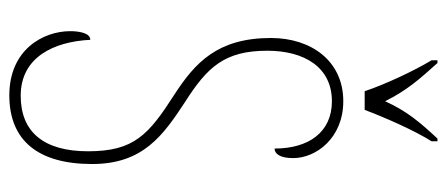

<svg xmlns="http://www.w3.org/2000/svg" viewBox="-300 -672 981 422"><g transform="rotate(90 191.0 -460.5)"><path d="M180 -771H221C238 -816 266 -880 290 -918V-931H284C247 -891 224 -864 202 -816C178 -864 154 -891 118 -931H112V-918C135 -880 165 -816 180 -771ZM189 10C289 10 340 -54 340 -172C340 -284 277 -328 204 -376C127 -425 91 -463 91 -557C91 -638 127 -699 202 -699C270 -699 306 -648 306 -573C317 -573 327 -584 327 -614C327 -664 283 -724 202 -724C113 -724 63 -653 63 -565C63 -447 118 -398 187 -353C276 -296 312 -264 312 -163C312 -65 269 -15 190 -15C105 -15 71 -88 67 -168C51 -168 48 -140 48 -124C48 -64 89 10 189 10Z"/></g></svg>

Font: Noto Serif Bengali ExtraCondensed Thin
Style: Regular
Weight: 100
Width: 2
Designer: Juan Bruce, Universal Thirst, Indian Type Foundry and the Monotype Design Team.
Foundry: Monotype Imaging Inc.
Version: Version 2.003